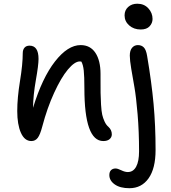

<svg xmlns="http://www.w3.org/2000/svg" viewBox="-20 -742 910 1022"><path d="M729 -585Q692.4 -585 667.7 -606.7Q643.1 -628.4 643.1 -660.2Q643.1 -687.5 662.1 -704.8Q681.2 -722.2 710.9 -722.2Q747.1 -722.2 769.5 -697.8Q792 -673.3 792 -641.1Q792 -619.1 776.4 -602.1Q760.7 -585 729 -585ZM529.8 8.8Q429.2 8.8 429.2 -272Q429.2 -335.9 425.8 -366.7Q422.4 -397.5 413.1 -414.1Q412.1 -414.1 409.2 -414.6Q406.2 -415 404.8 -415Q377.4 -415 341.3 -371.8Q305.2 -328.6 268.1 -247.8Q231 -167 205.1 -68.8Q193.8 -25.4 180.9 -8.3Q168 8.8 147 8.8Q110.8 8.8 91.3 -35.2Q71.8 -79.1 71.8 -150.9Q71.8 -220.7 86.4 -310.5Q101.1 -400.4 101.1 -459Q101.1 -477.5 110.6 -488.3Q120.1 -499 137.2 -499Q185.1 -499 185.1 -428.2Q185.1 -395.5 170.9 -315.7Q156.7 -235.8 155.8 -168Q204.6 -327.6 272.7 -414.8Q340.8 -502 409.2 -502Q460.4 -502 487.8 -460.9Q515.1 -419.9 515.1 -348.1Q515.1 -341.8 515.1 -329.1Q515.1 -273.4 515.4 -247.8Q515.6 -222.2 517.8 -185.5Q520 -148.9 524.2 -131.1Q528.3 -113.3 536.6 -95.2Q544.9 -77.1 557.1 -66.9Q575.2 -50.3 575.2 -26.9Q575.2 -11.7 563.5 -1.5Q551.8 8.8 529.8 8.8ZM668.9 259.8Q619.1 259.8 590.6 239.5Q562 219.2 562 189.9Q562 172.9 571 163.8Q580.1 154.8 595.2 154.8Q606 154.8 625.5 164.3Q645 173.8 660.2 173.8Q689 173.8 704.6 145.5Q720.2 117.2 720.2 63Q720.2 -42 712.4 -134.3Q704.6 -226.6 695.6 -277.6Q686.5 -328.6 678.7 -375.2Q670.9 -421.9 670.9 -445.8Q670.9 -473.6 683.1 -487.8Q695.3 -502 713.9 -502Q733.4 -502 745.6 -489.5Q757.8 -477.1 763.2 -443.8Q786.6 -305.7 797.4 -189.5Q808.1 -73.2 808.1 56.2Q808.1 154.8 770.8 207.3Q733.4 259.8 668.9 259.8Z"/></svg>

Font: Shantell Sans Normal
Style: Regular
Weight: 400
Designer: Stephen Nixon, Anya Danilova, Shantell Martin
Foundry: Arrow Type
Version: Version 1.006;[559af2be0]